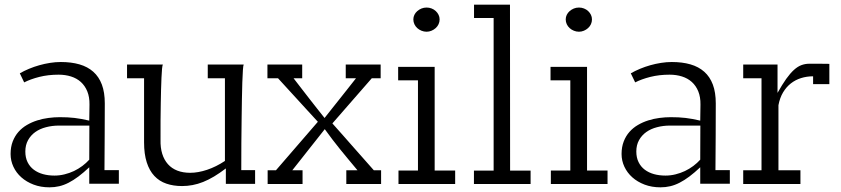

<svg xmlns="http://www.w3.org/2000/svg" viewBox="-20 -780 3567 814"><path d="M358.4 -1V-70.8Q334 -47.9 312.5 -31.7Q291 -15.6 271 -5.4Q251 4.9 231.2 9.5Q211.4 14.2 189.9 14.2Q152.8 14.2 122.6 2.7Q92.3 -8.8 70.6 -28.1Q48.8 -47.4 36.9 -73Q24.9 -98.6 24.9 -127Q24.9 -156.7 33.9 -180.2Q43 -203.6 58.3 -220.9Q73.7 -238.3 94.2 -250.2Q114.7 -262.2 137.9 -269.5Q161.1 -276.9 185.5 -280Q210 -283.2 233.4 -283.2Q250.5 -283.2 265.9 -282.5Q281.2 -281.7 296.1 -280Q311 -278.3 326.4 -275.4Q341.8 -272.5 358.4 -268.6L359.4 -336.4Q359.9 -368.7 350.1 -392.6Q340.3 -416.5 322.8 -432.4Q305.2 -448.2 281 -455.8Q256.8 -463.4 228.5 -463.4Q184.1 -463.4 146.5 -453.9Q108.9 -444.3 82.5 -430.7L64 -469.2Q82 -479.5 103 -488.3Q124 -497.1 146.5 -503.4Q168.9 -509.8 192.1 -513.4Q215.3 -517.1 237.8 -517.1Q282.2 -517.1 316.9 -507.1Q351.6 -497.1 375.5 -475.8Q399.4 -454.6 411.9 -421.4Q424.3 -388.2 424.3 -341.8Q424.3 -274.9 423.8 -206.1Q423.3 -137.2 422.9 -58.6H483.9V-1ZM230.5 -247.6Q201.2 -247.6 175 -240.7Q148.9 -233.9 129.6 -220.2Q110.4 -206.5 98.9 -185.8Q87.4 -165 87.4 -137.7Q87.4 -111.8 96.9 -92.5Q106.4 -73.2 123.3 -60.5Q140.1 -47.9 162.6 -41.7Q185.1 -35.6 210.9 -35.6Q232.4 -35.6 253.4 -40.8Q274.4 -45.9 293.5 -54.9Q312.5 -64 329.1 -76.4Q345.7 -88.9 358.4 -103L358.9 -247.6Z M1013.2 -506.3Q1011.2 -503.4 1009.8 -482.9Q1008.3 -462.4 1007.3 -430.4Q1006.3 -398.4 1005.6 -358.6Q1004.9 -318.8 1004.4 -277.3Q1002.9 -180.2 1002.9 -58.6H1061.5V-0.5H937.5V-65.9Q911.1 -45.9 887.5 -31.7Q863.8 -17.6 841.1 -8.5Q818.4 0.5 796.4 4.6Q774.4 8.8 752 8.8Q714.8 8.8 685.1 -1.5Q655.3 -11.7 634.3 -34.2Q613.3 -56.6 602.1 -91.8Q590.8 -127 590.8 -176.3V-448.2H518.6V-506.3H670.4Q668.5 -503.4 667 -488.5Q665.5 -473.6 664.6 -450.7Q663.6 -427.7 662.8 -399.4Q662.1 -371.1 661.6 -341.8Q660.2 -272.9 660.6 -187.5Q659.7 -154.3 667.7 -128.2Q675.8 -102.1 691.9 -84Q708 -65.9 731.9 -56.6Q755.9 -47.4 786.1 -47.4Q819.8 -47.4 857.9 -60.1Q896 -72.8 933.6 -97.7V-448.2H860.8V-506.3Z M1448.2 0V-58.1H1495.6Q1474.1 -84 1456.1 -105.5Q1438 -127 1421.6 -147.5Q1405.3 -168 1389.4 -188.5Q1373.5 -209 1356.9 -232.4Q1338.9 -209.5 1322.8 -189.2Q1306.6 -168.9 1290.5 -148.4Q1274.4 -127.9 1257.1 -106Q1239.7 -84 1219.2 -58.1H1262.7V0H1114.7V-58.1H1149.9L1327.6 -263.7Q1304.7 -288.6 1283.4 -311.8Q1262.2 -335 1241.5 -357.7Q1220.7 -380.4 1200.2 -402.8Q1179.7 -425.3 1158.7 -448.2H1113.8V-506.3H1261.2V-448.2H1224.6Q1244.1 -422.9 1260.7 -401.4Q1277.3 -379.9 1292.7 -360.1Q1308.1 -340.3 1323.5 -320.8Q1338.9 -301.3 1356 -279.8Q1373 -301.3 1388.4 -320.8Q1403.8 -340.3 1419.7 -360.1Q1435.5 -379.9 1452.4 -401.4Q1469.2 -422.9 1489.3 -448.2H1445.8V-506.3H1593.8V-448.2H1556.2Q1514.6 -400.4 1474.4 -354.5Q1434.1 -308.6 1389.2 -256.8Q1413.1 -230 1435.1 -205.1Q1457 -180.2 1478.5 -155.8Q1500 -131.3 1521.5 -107.2Q1543 -83 1564.9 -58.1H1595.7V0Z M1788.6 -645.5Q1777.3 -645.5 1767.1 -649.7Q1756.8 -653.8 1749 -660.9Q1741.2 -668 1736.8 -677.5Q1732.4 -687 1732.4 -697.8Q1732.4 -708 1736.8 -717Q1741.2 -726.1 1749 -732.9Q1756.8 -739.7 1766.8 -743.9Q1776.9 -748 1788.6 -748Q1799.8 -748 1809.8 -744.1Q1819.8 -740.2 1827.4 -733.2Q1835 -726.1 1839.4 -717Q1843.8 -708 1843.8 -697.8Q1843.8 -687 1839.4 -677.5Q1835 -668 1827.1 -660.9Q1819.3 -653.8 1809.3 -649.7Q1799.3 -645.5 1788.6 -645.5ZM1822.8 -496.6V-57.1H1909.7V0H1669.4V-57.1H1752V-439.5H1668V-496.6Z M2142.1 -760.3 2142.6 -56.6H2229.5V0H1989.3V-56.6H2072.8V-703.6H1989.7V-760.3Z M2434.6 -645.5Q2423.3 -645.5 2413.1 -649.7Q2402.8 -653.8 2395 -660.9Q2387.2 -668 2382.8 -677.5Q2378.4 -687 2378.4 -697.8Q2378.4 -708 2382.8 -717Q2387.2 -726.1 2395 -732.9Q2402.8 -739.7 2412.8 -743.9Q2422.9 -748 2434.6 -748Q2445.8 -748 2455.8 -744.1Q2465.8 -740.2 2473.4 -733.2Q2481 -726.1 2485.4 -717Q2489.7 -708 2489.7 -697.8Q2489.7 -687 2485.4 -677.5Q2481 -668 2473.1 -660.9Q2465.3 -653.8 2455.3 -649.7Q2445.3 -645.5 2434.6 -645.5ZM2468.8 -496.6V-57.1H2555.7V0H2315.4V-57.1H2397.9V-439.5H2314V-496.6Z M2948.7 -1V-70.8Q2924.3 -47.9 2902.8 -31.7Q2881.3 -15.6 2861.3 -5.4Q2841.3 4.9 2821.5 9.5Q2801.8 14.2 2780.3 14.2Q2743.2 14.2 2712.9 2.7Q2682.6 -8.8 2660.9 -28.1Q2639.2 -47.4 2627.2 -73Q2615.2 -98.6 2615.2 -127Q2615.2 -156.7 2624.3 -180.2Q2633.3 -203.6 2648.7 -220.9Q2664.1 -238.3 2684.6 -250.2Q2705.1 -262.2 2728.3 -269.5Q2751.5 -276.9 2775.9 -280Q2800.3 -283.2 2823.7 -283.2Q2840.8 -283.2 2856.2 -282.5Q2871.6 -281.7 2886.5 -280Q2901.4 -278.3 2916.7 -275.4Q2932.1 -272.5 2948.7 -268.6L2949.7 -336.4Q2950.2 -368.7 2940.4 -392.6Q2930.7 -416.5 2913.1 -432.4Q2895.5 -448.2 2871.3 -455.8Q2847.2 -463.4 2818.8 -463.4Q2774.4 -463.4 2736.8 -453.9Q2699.2 -444.3 2672.9 -430.7L2654.3 -469.2Q2672.4 -479.5 2693.4 -488.3Q2714.4 -497.1 2736.8 -503.4Q2759.3 -509.8 2782.5 -513.4Q2805.7 -517.1 2828.1 -517.1Q2872.6 -517.1 2907.2 -507.1Q2941.9 -497.1 2965.8 -475.8Q2989.7 -454.6 3002.2 -421.4Q3014.6 -388.2 3014.6 -341.8Q3014.6 -274.9 3014.2 -206.1Q3013.7 -137.2 3013.2 -58.6H3074.2V-1ZM2820.8 -247.6Q2791.5 -247.6 2765.4 -240.7Q2739.3 -233.9 2720 -220.2Q2700.7 -206.5 2689.2 -185.8Q2677.7 -165 2677.7 -137.7Q2677.7 -111.8 2687.3 -92.5Q2696.8 -73.2 2713.6 -60.5Q2730.5 -47.9 2752.9 -41.7Q2775.4 -35.6 2801.3 -35.6Q2822.8 -35.6 2843.8 -40.8Q2864.7 -45.9 2883.8 -54.9Q2902.8 -64 2919.4 -76.4Q2936 -88.9 2948.7 -103L2949.2 -247.6Z M3427.2 -423.3V-456.5Q3400.4 -456.5 3376.2 -449Q3352.1 -441.4 3332.8 -426.3Q3313.5 -411.1 3299.8 -388.2Q3286.1 -365.2 3280.3 -334V-58.1H3373.5V0H3130.9V-58.1H3208.5V-448.2H3130.9V-506.3H3276.4V-386.2Q3296.4 -421.9 3313.2 -445.6Q3330.1 -469.2 3345.9 -483.6Q3361.8 -498 3377.7 -503.9Q3393.6 -509.8 3411.1 -509.8Q3434.6 -509.8 3455.1 -509.8Q3475.6 -509.8 3496.1 -509.3V-423.3Z"/></svg>

Font: Twentytwelve Slab Light
Style: TwentytwelveSlab
Weight: 300
Designer: Domenico Catapano
Version: Version 1.00 2012